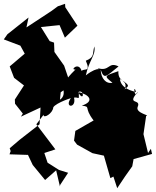

<svg xmlns="http://www.w3.org/2000/svg" viewBox="-65 -893 819 1009"><path d="M239 -860 205 -835 74 -749 85 -801 -26 -713 -45 -686 42 -653 65 -611 -14 -544 9 -484 61 -444 13 -370 14 -348 55 -296 45 -280 148 -328 143 -240 39 -159 -14 -114 -9 -99 -15 -82 82 -79 107 -26 172 53 230 2 250 87 251 79 293 15 245 0 185 -38 168 -89 226 -108 126 -240 164 -290C162 -267 213 -297 215 -329C229 -353 325 -385 306 -375C272 -325 338 -323 324 -380C352 -385 350 -359 349 -411C381 -421 375 -353 346 -409C402 -398 436 -361 365 -338C416 -331 372 -331 427 -260L331 -205L324 -154L340 -133L421 -88L481 -75L515 43L531 35L551 96L593 33L630 -19L637 -57L734 -84L728 -111L713 -89L689 -188L703 -284C729 -286 647 -298 658 -330C680 -378 595 -337 660 -411C639 -365 635 -462 650 -409C632 -415 571 -426 565 -478C642 -432 591 -441 587 -414C616 -481 554 -452 557 -519C481 -493 481 -495 526 -458C492 -451 466 -480 464 -527C483 -472 492 -492 558 -544C502 -571 513 -515 448 -535C469 -516 458 -553 386 -497C404 -580 439 -602 431 -649C419 -612 435 -593 386 -574C414 -510 376 -536 364 -520C349 -571 300 -523 332 -528C266 -464 295 -472 265 -460C247 -460 295 -399 250 -369L254 -408L307 -445L272 -548L221 -620L219 -669L196 -677L150 -751L248 -761L276 -695L342 -758L278 -855L277 -873Z"/></svg>

Font: Hussar Lance
Style: Regular
Weight: 700
Foundry: Cannot Into Space Fonts, PlusOne Fonts
Version: Version 2.27